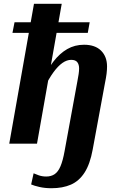

<svg xmlns="http://www.w3.org/2000/svg" viewBox="-20 -761 623 1017"><path d="M160 -741 29 0H176L307 -741ZM57 -643 46 -587H445L455 -643ZM471 31 536 -321Q542 -350 544.5 -370.5Q547 -391 547 -409Q547 -461 515.5 -492.5Q484 -524 425 -524Q376 -524 336 -501Q296 -478 263 -435Q230 -392 199 -331L215 -296Q239 -345 263 -378Q287 -411 310.5 -427.5Q334 -444 357 -444Q380 -444 389.5 -431.5Q399 -419 399 -399Q399 -385 396.5 -368.5Q394 -352 390 -331L322 40Q313 90 300.5 119.5Q288 149 269.5 161.5Q251 174 225 174Q203 174 185 167.5Q167 161 158 157L145 216Q161 223 189.5 229.5Q218 236 253 236Q312 236 355.5 217Q399 198 428 153Q457 108 471 31Z"/></svg>

Font: Roboto Serif 72pt SemiCondensed SemiBold
Style: Italic
Weight: 600
Width: 4
Italic angle: -10°
Designer: Greg Gazdowicz
Foundry: Commercial Type
Version: Version 1.008